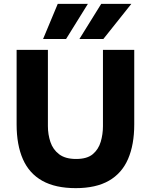

<svg xmlns="http://www.w3.org/2000/svg" viewBox="-20 -966 781 994"><path d="M372 8Q267 8 199 -30Q131 -68 98.5 -142Q66 -216 66 -322V-708H228V-313Q228 -270 241 -231Q254 -192 286 -167.5Q318 -143 374 -143Q431 -143 460.5 -168Q490 -193 501.5 -232Q513 -271 513 -313V-708H675V-322Q675 -217 643 -143Q611 -69 544 -30.5Q477 8 372 8ZM391 -764 504 -946H660L515 -764ZM203 -764 279 -946H435L322 -764Z"/></svg>

Font: Onest ExtraBold
Style: Regular
Weight: 800
Designer: Dmitri Voloshin, Andrey Kudryavtsev
Foundry: Dmitri Voloshin, Andrey Kudryavtsev
Version: Version 1.000;gftools[0.9.33]